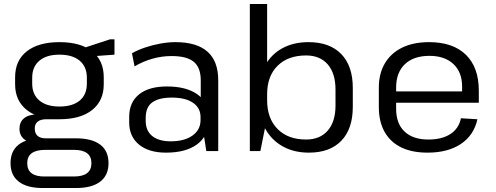

<svg xmlns="http://www.w3.org/2000/svg" viewBox="-20 -760 2494 966"><path d="M279 -160Q174 -160 115 -206.5Q56 -253 56 -336V-371Q56 -456 115 -502Q174 -548 279 -548Q385 -548 443.5 -502Q502 -456 502 -371V-336Q502 -253 443.5 -206.5Q385 -160 279 -160ZM195 186Q116 186 74.5 154Q33 122 33 61Q33 0 73.5 -32Q114 -64 195 -64H363Q442 -64 484 -32.5Q526 -1 526 61Q526 122 484 154Q442 186 363 186ZM352 128Q440 128 440 61Q440 -6 352 -6H208Q117 -6 117 61Q117 130 208 128ZM166 -40Q125 -40 101.5 -59.5Q78 -79 78 -112Q78 -146 101 -165Q124 -184 167 -184H279V-160H212Q184 -160 169 -147.5Q154 -135 155 -112Q155 -89 169 -76.5Q183 -64 211 -64H279V-40ZM279 -224Q345 -224 381 -254Q417 -284 417 -339V-369Q417 -424 381 -454.5Q345 -485 279 -485Q214 -485 178 -454.5Q142 -424 142 -369V-339Q142 -285 178 -254.5Q214 -224 279 -224ZM393 -516 533 -562H556V-485L393 -473Z M990 -179V-356Q990 -420 955 -449Q920 -478 843 -478Q794 -478 746.5 -464.5Q699 -451 657 -426L644 -492Q672 -508 708.5 -520.5Q745 -533 785.5 -540.5Q826 -548 862 -548Q970 -548 1024 -500Q1078 -452 1078 -356V0H1018ZM815 8Q729 8 679.5 -32.5Q630 -73 630 -144V-172Q630 -245 679.5 -285Q729 -325 820 -325Q916 -325 971.5 -286.5Q1027 -248 1027 -177V-147Q1027 -74 970.5 -33Q914 8 815 8ZM839 -49Q908 -49 948.5 -78Q989 -107 989 -156V-171Q989 -217 951 -243Q913 -269 844 -269Q781 -269 747 -245.5Q713 -222 713 -166V-153Q713 -102 746 -75.5Q779 -49 839 -49Z M1534 8Q1459 8 1402.5 -23.5Q1346 -55 1314.5 -112.5Q1283 -170 1283 -247V-298Q1283 -375 1314 -431Q1345 -487 1401 -517.5Q1457 -548 1532 -548Q1639 -548 1697 -488Q1755 -428 1755 -318V-222Q1755 -112 1697.5 -52Q1640 8 1534 8ZM1237 -740H1324V-169L1290 0H1237ZM1520 -58Q1590 -58 1629 -103Q1668 -148 1668 -229V-309Q1668 -391 1629 -436Q1590 -481 1520 -481Q1429 -481 1376.5 -429Q1324 -377 1324 -286V-256Q1324 -164 1376.5 -111Q1429 -58 1520 -58Z M2131 8Q2053 8 1998.5 -18.5Q1944 -45 1915 -96.5Q1886 -148 1886 -221V-319Q1886 -390 1916.5 -441.5Q1947 -493 2003.5 -520.5Q2060 -548 2139 -548Q2259 -548 2324 -484.5Q2389 -421 2389 -304V-243H1956V-300H2319L2305 -277V-324Q2305 -397 2261 -438Q2217 -479 2141 -479Q2061 -479 2017 -437Q1973 -395 1973 -319V-213Q1973 -138 2015.5 -98Q2058 -58 2135 -58Q2204 -58 2246.5 -86Q2289 -114 2299 -165L2382 -160Q2364 -79 2298.5 -35.5Q2233 8 2131 8Z"/></svg>

Font: Pathway Extreme
Style: Regular
Weight: 400
Designer: Eduardo Rodriguez Tunni
Foundry: Eduardo Rodriguez Tunni
Version: Version 1.001;gftools[0.9.26]